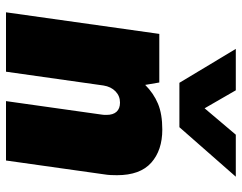

<svg xmlns="http://www.w3.org/2000/svg" viewBox="-103 -703 806 640"><g transform="rotate(90 300.0 -383.0)"><path d="M21 0 93 -511H255L263 -464Q291 -492 325.5 -506.5Q360 -521 412 -521Q481 -521 522.5 -484Q564 -447 564 -370Q564 -360 563.5 -349Q563 -338 561 -326L515 0H317L362 -319Q363 -324 363 -328V-335Q363 -357 352.5 -368.5Q342 -380 322 -380Q300 -380 284.5 -365Q269 -350 265 -325L219 0ZM569 -766 404 -578H256L143 -766H281L341 -662L429 -766Z"/></g></svg>

Font: Chivo Mono Medium Black
Style: Italic
Weight: 900
Italic angle: -8.05°
Monospace: yes
Version: Version 1.008